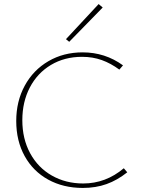

<svg xmlns="http://www.w3.org/2000/svg" viewBox="-20 -921 695 946"><path d="M305 -728 466 -901 486 -884 321 -715ZM60 -325Q60 -422 102 -499Q144 -576 218.5 -619.5Q293 -663 387 -663Q498 -663 586 -599L568 -578Q526 -609 481.5 -625Q437 -641 384 -641Q298 -641 231 -601Q164 -561 127 -490Q90 -419 90 -329Q90 -237 128.5 -166Q167 -95 235.5 -56Q304 -17 390 -17Q501 -17 590 -92L607 -72Q558 -33 505 -14Q452 5 388 5Q292 5 217.5 -36Q143 -77 101.5 -152Q60 -227 60 -325Z"/></svg>

Font: Ysabeau Infant Extralight
Style: Regular
Weight: 200
Designer: Christian Thalmann (Catharsis Fonts)
Version: Version 0.003